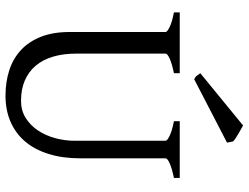

<svg xmlns="http://www.w3.org/2000/svg" viewBox="-122 -762 899 694"><g transform="rotate(90 327.0 -414.5)"><path d="M622.6 -594.2Q589.4 -587.4 570.6 -579.1Q551.8 -570.8 551.8 -564V-255.9Q551.8 -191.9 536.1 -141.6Q520.5 -91.3 491.2 -56.6Q461.9 -22 419.9 -3.7Q377.9 14.6 325.2 14.6Q274.9 14.6 232.7 0.7Q190.4 -13.2 159.9 -41.7Q129.4 -70.3 112.3 -113.8Q95.2 -157.2 95.2 -216.8V-564Q95.2 -569.8 77.4 -578.6Q59.6 -587.4 24.4 -594.2V-615.2H244.1V-594.2Q210.9 -587.4 192.1 -579.1Q173.3 -570.8 173.3 -564V-241.2Q173.3 -194.3 184.3 -157.2Q195.3 -120.1 217 -94.5Q238.8 -68.8 270.5 -55.2Q302.2 -41.5 344.2 -41.5Q378.9 -41.5 405.8 -58.3Q432.6 -75.2 450.9 -102.5Q469.2 -129.9 478.8 -164.8Q488.3 -199.7 488.3 -235.8V-564Q488.3 -569.8 470.5 -578.6Q452.6 -587.4 417.5 -594.2V-615.2H622.6ZM266.1 -667.5Q257.8 -670.9 254.2 -675.5Q250.5 -680.2 244.1 -689.5L433.1 -844.2Q438 -841.3 446.3 -836.7Q454.6 -832 463.4 -826.9Q472.2 -821.8 479.5 -816.9Q486.8 -812 490.7 -808.1L495.1 -786.1Z"/></g></svg>

Font: Gentium Plus
Style: Regular
Weight: 400
Designer: J. Victor Gaultney, Annie Olsen, Iska Routamaa
Foundry: SIL International
Version: Version 1.510